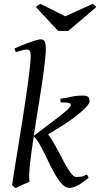

<svg xmlns="http://www.w3.org/2000/svg" viewBox="-20 -944 513 984"><path d="M214.8 -691.9Q214.8 -673.3 211.9 -644.5Q209 -615.7 204.3 -580.1Q199.7 -544.4 193.4 -503.7Q187 -462.9 180.2 -419.9Q173.3 -377 166.3 -333Q159.2 -289.1 152.8 -247.6L257.8 -327.1Q291.5 -352.5 313 -370.6Q334.5 -388.7 340.6 -399.7Q346.7 -410.6 335.2 -415.3Q323.7 -419.9 291 -418.9L289.1 -438Q317.9 -441.9 344.5 -448Q371.1 -454.1 401.9 -454.1Q425.3 -454.1 432.1 -447.3Q439 -440.4 439 -423.8Q439 -416.5 428.5 -403.3Q418 -390.1 397.7 -372.3Q377.4 -354.5 348.6 -333.5Q319.8 -312.5 283.2 -290L226.1 -255.4Q238.8 -239.7 252 -217.5Q265.1 -195.3 277.8 -171.1Q290.5 -147 303 -123Q315.4 -99.1 327.1 -80.1Q338.9 -61 349.6 -49.1Q360.4 -37.1 370.1 -37.1Q381.3 -37.1 394.3 -38.3Q407.2 -39.6 425.8 -49.8L434.1 -33.2Q401.9 -5.9 377.7 6.6Q353.5 19 335 19Q317.4 19 300.8 2.4Q284.2 -14.2 268.3 -40Q252.4 -65.9 237.3 -97.2Q222.2 -128.4 207.8 -157.7Q193.4 -187 179.7 -210.4Q166 -233.9 152.8 -244.6Q146.5 -203.1 141.4 -165.5Q136.2 -127.9 133.1 -97.4Q129.9 -66.9 129.4 -45.2Q128.9 -23.4 131.8 -13.2Q125 -9.8 115 -5.4Q105 -1 94.7 3.7Q84.5 8.3 74.7 12.5Q64.9 16.6 59.1 20L42 4.9Q43.9 -9.3 48.8 -41.3Q53.7 -73.2 60.8 -116.5Q67.9 -159.7 76.4 -211.4Q85 -263.2 93.3 -316.9Q101.6 -370.6 109.6 -423.3Q117.7 -476.1 123.8 -521.5Q129.9 -566.9 133.5 -602.1Q137.2 -637.2 137.2 -655.8Q137.2 -668 135.7 -674.8Q134.3 -681.6 131.3 -685.1Q128.4 -688.5 124 -689.2Q119.6 -689.9 113.8 -689.9Q109.9 -689.9 101.1 -688Q92.3 -686 83.5 -683.3Q74.7 -680.7 61 -676.8L54.2 -695.8Q74.7 -705.1 95.7 -713.4Q116.7 -721.7 134.8 -728Q152.8 -734.4 166.5 -738.3Q180.2 -742.2 186 -742.2Q192.9 -742.2 198.2 -740.7Q203.6 -739.3 207.3 -734.1Q210.9 -729 212.9 -719Q214.8 -709 214.8 -691.9ZM330.1 -785.6H277.8L164.1 -907.7Q168 -911.1 170.7 -913.6Q173.3 -916 175.8 -917.7Q178.2 -919.4 181.2 -920.7Q184.1 -921.9 188 -923.8L314.5 -860.4L454.1 -923.8Q461.9 -920.9 465.1 -917.7Q468.3 -914.6 473.1 -907.7Z"/></svg>

Font: Akkhara
Style: Italic
Weight: 400
Italic angle: -7°
Designer: J. Victor Gaultney
Version: Version 1.00 June 13, 2006, initial release